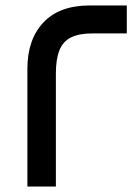

<svg xmlns="http://www.w3.org/2000/svg" viewBox="-20 -681 503 701"><path d="M184 0H80V-430Q80 -537 138.5 -599Q197 -661 307 -661H443V-559H317Q269 -559 239.5 -544.5Q210 -530 197 -497.5Q184 -465 184 -412Z"/></svg>

Font: Lexend Medium
Style: Regular
Weight: 500
Designer: Bonnie Shaver-Troup, Thomas Jockin
Foundry: Lexend
Version: Version 1.005